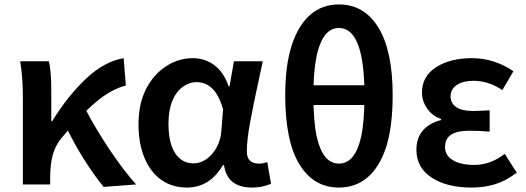

<svg xmlns="http://www.w3.org/2000/svg" viewBox="-20 -831 2370 865"><path d="M71 -555H200Q211 -515 211 -421V-285H215Q286 -400 368 -477Q450 -554 537 -569L547 -446Q480 -428 413 -372Q346 -316 257 -209Q230 -177 218 -134Q206 -91 206 -31V0H83V-393Q83 -482 71 -555ZM279 -257 364 -341Q408 -256 470 -162.5Q532 -69 593 0L447 11Q405 -40 360.5 -110Q316 -180 279 -257Z M604 -272Q604 -364 639 -432Q673 -497 729 -533Q785 -569 849 -569Q903 -569 945.5 -537.5Q988 -506 1010 -442H1014L1034 -555H1164L1149 -486Q1120 -353 1106 -275.5Q1092 -198 1092 -148Q1092 -94 1147 -94Q1167 -94 1184 -101L1201 -3Q1161 14 1116 14Q1061 14 1029 -10.5Q997 -35 989 -88H985Q925 14 822 14Q756 14 707 -20.5Q658 -55 631 -119.5Q604 -184 604 -272ZM977 -239 985 -339Q966 -404 936 -432.5Q906 -461 866 -461Q834 -461 805 -441Q774 -419 756.5 -377Q739 -335 739 -273Q739 -187 769 -141Q799 -95 852 -95Q883 -95 910.5 -114.5Q938 -134 956 -167Q974 -200 977 -239Z M1265 -402Q1265 -538 1295 -629Q1325 -719 1378.5 -765Q1432 -811 1507 -811Q1621 -811 1685 -706.5Q1749 -602 1749 -402Q1749 -262 1720 -169Q1690 -78 1636 -32Q1582 14 1507 14Q1393 14 1329 -90.5Q1265 -195 1265 -402ZM1607 -215Q1622 -283 1622 -402Q1622 -705 1507 -705Q1454 -705 1426 -641Q1392 -567 1392 -402Q1392 -283 1407 -215Q1434 -94 1507 -94Q1580 -94 1607 -215ZM1336 -447H1678V-358H1336Z M1856 -156Q1856 -210 1885.5 -243.5Q1915 -277 1967 -290V-295Q1927 -309 1904 -342.5Q1881 -376 1881 -414Q1881 -487 1944.5 -528Q2008 -569 2107 -569Q2157 -569 2205 -553.5Q2253 -538 2293 -510L2243 -425Q2181 -467 2113 -467Q2067 -467 2038.5 -448.5Q2010 -430 2010 -397Q2010 -366 2035.5 -348.5Q2061 -331 2111 -331Q2134 -331 2147 -332L2186 -334V-238Q2142 -242 2094 -242Q2039 -242 2012 -224Q1985 -206 1985 -168Q1985 -131 2020 -109.5Q2055 -88 2117 -88Q2190 -88 2254 -138L2308 -53Q2259 -16 2210.5 -1Q2162 14 2104 14Q1993 14 1924.5 -31Q1856 -76 1856 -156Z"/></svg>

Font: Merged Yaku Han JP SemiBold
Style: Regular
Weight: 600
Designer: Ryoko NISHIZUKA 西塚涼子 (kana, bopomofo & ideographs); Paul D. Hunt (Latin, Greek & Cyrillic); Sandoll Communications 산돌커뮤니
Foundry: Adobe
Version: Version 2.004